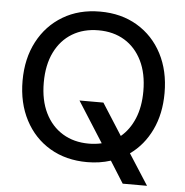

<svg xmlns="http://www.w3.org/2000/svg" viewBox="-56 -766 888 920"><g transform="rotate(5 388.5 -306.0)"><path d="M389 12Q287 12 210 -33.5Q133 -79 90 -161Q47 -243 47 -350Q47 -457 90 -538.5Q133 -620 210 -666Q287 -712 389 -712Q491 -712 568 -666Q645 -620 687.5 -538.5Q730 -457 730 -350Q730 -250 693 -172.5Q656 -95 590 -48L685 100H568L502 -5Q449 12 389 12ZM389 -77Q421 -77 451 -84L327 -279H442L539 -127Q581 -162 604.5 -218.5Q628 -275 628 -350Q628 -435 598 -496Q568 -557 514.5 -589.5Q461 -622 389 -622Q317 -622 263 -589.5Q209 -557 179 -496Q149 -435 149 -350Q149 -265 179 -204Q209 -143 263 -110Q317 -77 389 -77Z"/></g></svg>

Font: DM Sans Medium
Style: Regular
Weight: 500
Designer: Colophon Foundry, Jonny Pinhorn
Foundry: Colophon Foundry
Version: Version 4.004; ttfautohint (v1.8.4.7-5d5b)